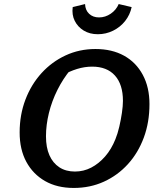

<svg xmlns="http://www.w3.org/2000/svg" viewBox="-20 -917 783 948"><path d="M344 11Q262 11 202.5 -23Q143 -57 110 -118Q77 -179 77 -263Q77 -350 105.5 -425Q134 -500 185 -556Q236 -612 304 -643.5Q372 -675 451 -675Q533 -675 592.5 -642Q652 -609 685 -547.5Q718 -486 718 -403Q718 -313 690 -237.5Q662 -162 611.5 -106.5Q561 -51 493 -20Q425 11 344 11ZM350 -70Q393 -70 430.5 -89.5Q468 -109 499 -144.5Q530 -180 550 -230Q561 -257 569 -291.5Q577 -326 582 -360Q587 -394 587 -419Q587 -500 547.5 -544Q508 -588 435 -588Q398 -588 360.5 -576.5Q323 -565 282 -542L329 -574Q291 -528 263.5 -473Q236 -418 221.5 -359Q207 -300 207 -244Q207 -189 224 -150.5Q241 -112 273 -91Q305 -70 350 -70ZM463 -748Q423 -748 393.5 -766Q364 -784 349 -814Q334 -844 339 -882L400 -897Q401 -867 420 -849Q439 -831 469 -831Q500 -831 527 -849.5Q554 -868 566 -897L630 -882Q622 -844 598 -813.5Q574 -783 538.5 -765.5Q503 -748 463 -748Z"/></svg>

Font: Piazzolla Thin
Style: Bold Italic
Weight: 700
Italic angle: -11.3°
Version: Version 2.005